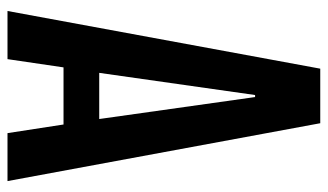

<svg xmlns="http://www.w3.org/2000/svg" viewBox="-201 -673 874 512"><g transform="rotate(90 236.0 -417.0)"><path d="M163.1 -834 9.3 0H137.7L159.7 -149.4H312L335 0H462.9L308.6 -834ZM297.4 -244.6H174.3L233.4 -660.2H238.8Z"/></g></svg>

Font: Fjalla One
Style: Regular
Weight: 400
Designer: Irina Smirnova
Foundry: Irina Smirnova
Version: Version 1.001